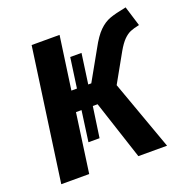

<svg xmlns="http://www.w3.org/2000/svg" viewBox="-127 -825 915 943"><g transform="rotate(-20 330.5 -354.0)"><path d="M457 -364 588 0H438L337 -308H312L289 -148H231L253 -308H224L181 0H35L132 -692H278L239 -415H268L290 -572H349L327 -415H343L429 -568Q458 -622 485 -648.5Q512 -675 542 -686Q572 -697 629 -708L661 -604Q632 -598 614 -590.5Q596 -583 578 -565Q560 -547 540 -512Z"/></g></svg>

Font: Fira Sans SemiBold
Style: Italic
Weight: 600
Italic angle: -8°
Designer: bBox Type GmbH & Carrois Corporate GbR & Edenspiekermann AG
Foundry: bBox Type GmbH & Carrois Corporate GbR & Edenspiekermann AG
Version: Version 4.301